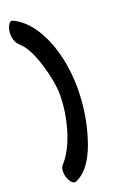

<svg xmlns="http://www.w3.org/2000/svg" viewBox="-148 -822 516 838"><g transform="rotate(-20 109.5 -403.5)"><path d="M197.3 -409.2Q197.3 -522.5 161.1 -621.1Q115.2 -741.2 32.2 -781.2Q29.3 -782.2 26.4 -782.2Q18.6 -782.2 11.7 -769.5Q2 -752.9 2 -729.5Q2 -692.4 26.4 -670.9Q62.5 -639.6 90.8 -546.9Q115.2 -463.9 115.2 -407.2Q115.2 -331.1 91.8 -250Q65.4 -161.1 20.5 -113.3Q12.7 -103.5 12.7 -85.9Q12.7 -64.5 23.4 -44.9Q34.2 -25.4 46.9 -25.4Q49.8 -25.4 51.8 -26.4Q127.9 -59.6 167 -196.3Q197.3 -298.8 197.3 -409.2Z"/></g></svg>

Font: Lazy Dog
Style: Regular
Weight: 400
Version: July 2001 - Freeware